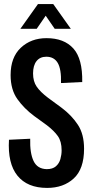

<svg xmlns="http://www.w3.org/2000/svg" viewBox="-20 -909 456 941"><path d="M211 12Q114 12 65.5 -48Q17 -108 24 -224L128 -229Q126 -159 144.5 -120Q163 -81 209 -80Q238 -80 254 -94Q270 -108 276 -129.5Q282 -151 282 -172Q282 -216 263.5 -242Q245 -268 210 -295L148 -340Q98 -377 65 -423.5Q32 -470 32 -541Q32 -628 82 -675Q132 -722 208 -722Q294 -722 339.5 -671.5Q385 -621 383 -507L279 -502Q281 -570 263 -600.5Q245 -631 207 -631Q176 -631 159 -609.5Q142 -588 142 -549Q142 -510 160 -484Q178 -458 215 -430L283 -380Q332 -343 362 -297Q392 -251 392 -180Q392 -81 341.5 -34.5Q291 12 211 12ZM80 -768 166 -889H241L327 -768H248L204 -832L160 -768Z"/></svg>

Font: Special Gothic Condensed Medium
Style: Regular
Weight: 500
Width: 3
Designer: Alistair McCready
Foundry: Monolith
Version: Version 1.000; ttfautohint (v1.8.4.7-5d5b)